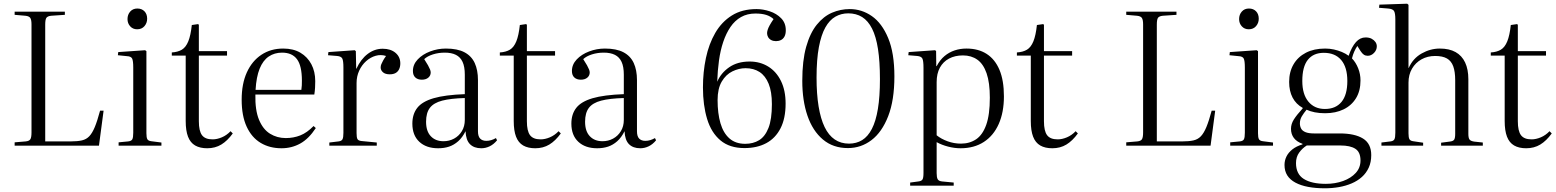

<svg xmlns="http://www.w3.org/2000/svg" viewBox="-20 -786 8396 1036"><path d="M59 0V-18L119 -23Q138 -25 144 -35Q150 -45 150 -72V-654Q150 -679 143.5 -689Q137 -699 117 -701L59 -706V-723H330V-706L256 -701Q237 -699 230.5 -690Q224 -681 224 -653V-23H361Q398 -23 422 -28.5Q446 -34 462 -51Q478 -68 491.5 -100.5Q505 -133 520 -189H539L514 0Z M620 0V-18L672 -23Q689 -25 694 -34.5Q699 -44 699 -70V-421Q699 -458 693 -470Q687 -482 665 -483L616 -488L618 -505L763 -515L770 -510V-67Q770 -44 775 -35Q780 -26 796 -24L851 -17V0ZM720 -628Q697 -628 682.5 -644Q668 -660 668 -683Q668 -707 682.5 -723.5Q697 -740 721 -740Q745 -740 759.5 -725Q774 -710 774 -685Q774 -662 759.5 -645Q745 -628 720 -628Z M1098 14Q1059 14 1033 -1Q1007 -16 994.5 -48.5Q982 -81 982 -133V-486H907V-503Q940 -505 961.5 -518Q983 -531 996 -563Q1009 -595 1015 -651L1049 -656L1053 -652V-510H1205V-486H1053V-132Q1053 -79 1070 -56.5Q1087 -34 1127 -34Q1151 -34 1177 -45Q1203 -56 1224 -78L1236 -66Q1207 -26 1174 -6Q1141 14 1098 14Z M1499 14Q1435 14 1386.5 -15Q1338 -44 1311 -102.5Q1284 -161 1284 -248Q1284 -334 1312 -395.5Q1340 -457 1390.5 -490.5Q1441 -524 1508 -524Q1563 -524 1601 -501.5Q1639 -479 1660 -439.5Q1681 -400 1681 -348Q1681 -331 1680 -313Q1679 -295 1676 -276H1358Q1356 -192 1377.5 -140Q1399 -88 1437 -64.5Q1475 -41 1522 -41Q1564 -41 1600.5 -55.5Q1637 -70 1672 -106L1684 -95Q1646 -37 1600 -11.5Q1554 14 1499 14ZM1359 -301H1606Q1608 -313 1608.5 -325.5Q1609 -338 1609 -351Q1609 -431 1582.5 -466.5Q1556 -502 1502 -502Q1461 -502 1430 -481Q1399 -460 1381 -415.5Q1363 -371 1359 -301Z M1757 0V-17L1807 -23Q1823 -25 1828 -34.5Q1833 -44 1833 -69V-422Q1833 -458 1827 -470Q1821 -482 1799 -484L1750 -488L1752 -505L1894 -515L1900 -510L1902 -415H1903Q1927 -467 1964 -495Q2001 -523 2045 -523Q2088 -523 2114 -501Q2140 -479 2140 -444Q2140 -426 2133.5 -412.5Q2127 -399 2114.5 -392Q2102 -385 2083 -385Q2059 -385 2046.5 -396Q2034 -407 2034 -422Q2034 -431 2037.5 -439.5Q2041 -448 2047 -459Q2053 -470 2063 -484Q2035 -493 2007 -485Q1979 -477 1955.5 -456Q1932 -435 1918 -404.5Q1904 -374 1904 -338V-68Q1904 -45 1908.5 -36Q1913 -27 1931 -25L2013 -17V0Z M2344 14Q2280 14 2242.5 -21Q2205 -56 2205 -119Q2205 -170 2231.5 -204Q2258 -238 2319.5 -256Q2381 -274 2488 -278V-383Q2488 -426 2476 -452Q2464 -478 2440 -490Q2416 -502 2380 -502Q2346 -502 2316 -492.5Q2286 -483 2269 -467Q2282 -447 2289.5 -433.5Q2297 -420 2300.5 -411Q2304 -402 2304 -395Q2304 -378 2291 -367Q2278 -356 2256 -356Q2234 -356 2221 -368Q2208 -380 2208 -403Q2208 -438 2234 -465.5Q2260 -493 2301 -508.5Q2342 -524 2386 -524Q2448 -524 2486 -504Q2524 -484 2541.5 -446Q2559 -408 2559 -354V-78Q2559 -50 2571 -38Q2583 -26 2604 -26Q2618 -26 2631 -30Q2644 -34 2656 -41L2662 -29Q2644 -7 2622 3.5Q2600 14 2577 14Q2538 14 2516 -8Q2494 -30 2492 -78Q2475 -44 2452.5 -24Q2430 -4 2403.5 5Q2377 14 2344 14ZM2373 -24Q2404 -24 2430 -38Q2456 -52 2472 -78Q2488 -104 2488 -139V-257Q2412 -255 2366 -243Q2320 -231 2299.5 -204Q2279 -177 2279 -129Q2279 -78 2304.5 -51Q2330 -24 2373 -24Z M2868 14Q2829 14 2803 -1Q2777 -16 2764.5 -48.5Q2752 -81 2752 -133V-486H2677V-503Q2710 -505 2731.5 -518Q2753 -531 2766 -563Q2779 -595 2785 -651L2819 -656L2823 -652V-510H2975V-486H2823V-132Q2823 -79 2840 -56.5Q2857 -34 2897 -34Q2921 -34 2947 -45Q2973 -56 2994 -78L3006 -66Q2977 -26 2944 -6Q2911 14 2868 14Z M3202 14Q3138 14 3100.5 -21Q3063 -56 3063 -119Q3063 -170 3089.5 -204Q3116 -238 3177.5 -256Q3239 -274 3346 -278V-383Q3346 -426 3334 -452Q3322 -478 3298 -490Q3274 -502 3238 -502Q3204 -502 3174 -492.5Q3144 -483 3127 -467Q3140 -447 3147.5 -433.5Q3155 -420 3158.5 -411Q3162 -402 3162 -395Q3162 -378 3149 -367Q3136 -356 3114 -356Q3092 -356 3079 -368Q3066 -380 3066 -403Q3066 -438 3092 -465.5Q3118 -493 3159 -508.5Q3200 -524 3244 -524Q3306 -524 3344 -504Q3382 -484 3399.5 -446Q3417 -408 3417 -354V-78Q3417 -50 3429 -38Q3441 -26 3462 -26Q3476 -26 3489 -30Q3502 -34 3514 -41L3520 -29Q3502 -7 3480 3.5Q3458 14 3435 14Q3396 14 3374 -8Q3352 -30 3350 -78Q3333 -44 3310.5 -24Q3288 -4 3261.5 5Q3235 14 3202 14ZM3231 -24Q3262 -24 3288 -38Q3314 -52 3330 -78Q3346 -104 3346 -139V-257Q3270 -255 3224 -243Q3178 -231 3157.5 -204Q3137 -177 3137 -129Q3137 -78 3162.5 -51Q3188 -24 3231 -24Z M3997 13Q3917 13 3867.5 -28.5Q3818 -70 3795.5 -144Q3773 -218 3773 -314Q3773 -397 3789 -473Q3805 -549 3839.5 -608.5Q3874 -668 3929 -702.5Q3984 -737 4062 -737Q4097 -737 4133.5 -725Q4170 -713 4195 -687.5Q4220 -662 4220 -623Q4220 -602 4213 -589Q4206 -576 4194 -570Q4182 -564 4167 -564Q4152 -564 4141 -570Q4130 -576 4124.5 -586Q4119 -596 4119 -607Q4119 -614 4122 -624.5Q4125 -635 4133 -649.5Q4141 -664 4154 -683Q4138 -698 4114.5 -705.5Q4091 -713 4056 -713Q4012 -713 3978.5 -694Q3945 -675 3921.5 -640.5Q3898 -606 3882.5 -560Q3867 -514 3859.5 -459.5Q3852 -405 3850 -345Q3870 -392 3914.5 -423Q3959 -454 4025 -454Q4081 -454 4125 -427Q4169 -400 4194 -349Q4219 -298 4219 -227Q4219 -147 4191.5 -93.5Q4164 -40 4114.5 -13.5Q4065 13 3997 13ZM4001 -10Q4044 -10 4076 -29.5Q4108 -49 4126.5 -95.5Q4145 -142 4145 -224Q4145 -291 4127.5 -334Q4110 -377 4078.5 -397.5Q4047 -418 4003 -418Q3967 -418 3932 -401Q3897 -384 3874.5 -346Q3852 -308 3852 -246Q3852 -174 3867.5 -121Q3883 -68 3916 -39Q3949 -10 4001 -10Z M4555 13Q4475 13 4420 -33.5Q4365 -80 4337 -161.5Q4309 -243 4309 -350Q4309 -459 4330 -533.5Q4351 -608 4387.5 -653Q4424 -698 4469.5 -717.5Q4515 -737 4565 -737Q4630 -737 4684.5 -699Q4739 -661 4772.5 -580.5Q4806 -500 4806 -374Q4806 -245 4772.5 -159Q4739 -73 4682.5 -30Q4626 13 4555 13ZM4561 -11Q4601 -11 4632 -30Q4663 -49 4684.5 -90.5Q4706 -132 4717 -198.5Q4728 -265 4728 -359Q4728 -454 4717.5 -521.5Q4707 -589 4685.5 -631.5Q4664 -674 4632 -694Q4600 -714 4557 -714Q4519 -714 4487.5 -696Q4456 -678 4433.5 -638Q4411 -598 4398.5 -531.5Q4386 -465 4386 -367Q4386 -279 4397 -212Q4408 -145 4429.5 -100.5Q4451 -56 4484 -33.5Q4517 -11 4561 -11Z M4891 216V199L4936 193Q4952 191 4957.5 182.5Q4963 174 4963 147V-420Q4963 -458 4957 -470Q4951 -482 4929 -484L4881 -488L4883 -505L5025 -515L5031 -511L5032 -429H5034Q5052 -463 5076.5 -483.5Q5101 -504 5131 -514Q5161 -524 5195 -524Q5259 -524 5304 -495Q5349 -466 5373 -409Q5397 -352 5397 -266Q5397 -180 5369 -117Q5341 -54 5288.5 -20Q5236 14 5163 14Q5130 14 5095.5 5Q5061 -4 5034 -19V148Q5034 171 5039.5 181Q5045 191 5063 193L5126 199V216ZM5165 -11Q5212 -11 5247 -34.5Q5282 -58 5301.5 -112.5Q5321 -167 5321 -259Q5321 -340 5303.5 -390.5Q5286 -441 5253.5 -464Q5221 -487 5176 -487Q5133 -487 5101 -470Q5069 -453 5051.5 -421Q5034 -389 5034 -343V-56Q5059 -36 5093.5 -23.5Q5128 -11 5165 -11Z M5658 14Q5619 14 5593 -1Q5567 -16 5554.5 -48.5Q5542 -81 5542 -133V-486H5467V-503Q5500 -505 5521.5 -518Q5543 -531 5556 -563Q5569 -595 5575 -651L5609 -656L5613 -652V-510H5765V-486H5613V-132Q5613 -79 5630 -56.5Q5647 -34 5687 -34Q5711 -34 5737 -45Q5763 -56 5784 -78L5796 -66Q5767 -26 5734 -6Q5701 14 5658 14Z M6057 0V-18L6117 -23Q6136 -25 6142 -35Q6148 -45 6148 -72V-654Q6148 -679 6141.5 -689Q6135 -699 6115 -701L6057 -706V-723H6328V-706L6254 -701Q6235 -699 6228.5 -690Q6222 -681 6222 -653V-23H6359Q6396 -23 6420 -28.5Q6444 -34 6460 -51Q6476 -68 6489.5 -100.5Q6503 -133 6518 -189H6537L6512 0Z M6618 0V-18L6670 -23Q6687 -25 6692 -34.5Q6697 -44 6697 -70V-421Q6697 -458 6691 -470Q6685 -482 6663 -483L6614 -488L6616 -505L6761 -515L6768 -510V-67Q6768 -44 6773 -35Q6778 -26 6794 -24L6849 -17V0ZM6718 -628Q6695 -628 6680.5 -644Q6666 -660 6666 -683Q6666 -707 6680.5 -723.5Q6695 -740 6719 -740Q6743 -740 6757.5 -725Q6772 -710 6772 -685Q6772 -662 6757.5 -645Q6743 -628 6718 -628Z M7129 230Q7079 230 7039 222.5Q6999 215 6970 199.5Q6941 184 6926 160.5Q6911 137 6911 104Q6911 80 6921.5 58.5Q6932 37 6953.5 20Q6975 3 7008 -7V-10Q6977 -21 6961.5 -41.5Q6946 -62 6946 -91Q6946 -117 6961.5 -141.5Q6977 -166 7009 -201V-204Q6973 -224 6954.5 -259.5Q6936 -295 6936 -344Q6936 -398 6959.5 -438.5Q6983 -479 7026.5 -501.5Q7070 -524 7130 -524Q7155 -524 7177.5 -519Q7200 -514 7220.5 -505.5Q7241 -497 7257 -485Q7274 -534 7296.5 -559Q7319 -584 7348 -584Q7368 -584 7381 -577Q7394 -570 7401.5 -559.5Q7409 -549 7409 -536Q7409 -516 7394 -500.5Q7379 -485 7360 -485Q7348 -485 7339 -491Q7330 -497 7321 -511L7304 -538Q7294 -523 7287 -507Q7280 -491 7275 -471Q7296 -449 7308.5 -417.5Q7321 -386 7321 -352Q7321 -296 7297 -256.5Q7273 -217 7230 -196Q7187 -175 7130 -175Q7099 -175 7074.5 -180Q7050 -185 7030 -194Q7015 -176 7004.5 -158.5Q6994 -141 6994 -120Q6994 -105 7000.5 -92.5Q7007 -80 7024 -73Q7041 -66 7070 -66H7209Q7290 -66 7334.5 -38.5Q7379 -11 7379 51Q7379 89 7365.5 118.5Q7352 148 7328.5 169Q7305 190 7273.5 203.5Q7242 217 7205 223.5Q7168 230 7129 230ZM7134 206Q7185 206 7227.5 190.5Q7270 175 7295.5 147Q7321 119 7321 80Q7321 35 7293.5 17Q7266 -1 7213 -1H7031Q7007 14 6990 37.5Q6973 61 6973 94Q6973 153 7015 179.5Q7057 206 7134 206ZM7129 -198Q7187 -198 7218.5 -236Q7250 -274 7250 -349Q7250 -423 7217 -462Q7184 -501 7123 -501Q7067 -501 7037 -463.5Q7007 -426 7007 -349Q7007 -277 7040 -237.5Q7073 -198 7129 -198Z M7434 0V-17L7483 -23Q7499 -25 7504 -34.5Q7509 -44 7509 -70V-681Q7509 -715 7502 -726.5Q7495 -738 7470 -740L7421 -744L7423 -761L7573 -766L7580 -760V-420L7581 -419Q7604 -471 7651 -497.5Q7698 -524 7749 -524Q7800 -524 7834 -505Q7868 -486 7885.5 -449Q7903 -412 7903 -358V-64Q7903 -42 7909 -33.5Q7915 -25 7934 -22L7981 -17V0H7756V-16L7802 -22Q7821 -24 7826.5 -32.5Q7832 -41 7832 -64V-353Q7832 -399 7821.5 -428Q7811 -457 7787.5 -470.5Q7764 -484 7724 -484Q7683 -484 7650.5 -466Q7618 -448 7599 -415.5Q7580 -383 7580 -340V-67Q7580 -44 7585 -35Q7590 -26 7605 -24L7659 -16V0Z M8215 14Q8176 14 8150 -1Q8124 -16 8111.5 -48.5Q8099 -81 8099 -133V-486H8024V-503Q8057 -505 8078.5 -518Q8100 -531 8113 -563Q8126 -595 8132 -651L8166 -656L8170 -652V-510H8322V-486H8170V-132Q8170 -79 8187 -56.5Q8204 -34 8244 -34Q8268 -34 8294 -45Q8320 -56 8341 -78L8353 -66Q8324 -26 8291 -6Q8258 14 8215 14Z"/></svg>

Font: Literata 60pt Light
Style: Regular
Weight: 300
Designer: Latin by Veronika Burian and Jose Scaglione. Greek by Irene Vlachou. Cyrillic by Vera Evstafieva.
Foundry: TypeTogether
Version: Version 3.103;gftools[0.9.29]